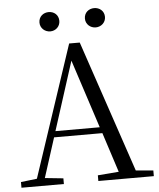

<svg xmlns="http://www.w3.org/2000/svg" viewBox="-60 -959 838 1010"><g transform="rotate(-5 359.0 -454.0)"><path d="M235 -806C263 -806 287 -827 287 -857C287 -889 263 -908 235 -908C207 -908 182 -889 182 -857C182 -827 207 -806 235 -806ZM475 -806C503 -806 528 -827 528 -857C528 -889 503 -908 475 -908C447 -908 422 -889 422 -857C422 -827 447 -806 475 -806ZM332 -643 450 -281H216ZM418 0H711V-30L619 -38L384 -734H328L97 -40L12 -30V0H236V-30L139 -40L206 -249H461L529 -39L418 -30Z"/></g></svg>

Font: Source Han Serif KR
Style: Regular
Weight: 400
Designer: Ryoko NISHIZUKA 西塚涼子 (kana & ideographs); Frank Grießhammer (Latin, Greek & Cyrillic); Wenlong ZHANG 张文龙 (bopomofo); San
Foundry: Adobe
Version: Version 2.001;hotconv 1.1.0;makeotfexe 2.6.0